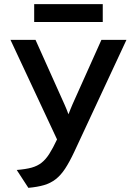

<svg xmlns="http://www.w3.org/2000/svg" viewBox="-20 -892 656 924"><path d="M116.5 12 60.5 -74Q103.5 -77.5 131.8 -85.2Q160 -93 180 -108.8Q200 -124.5 217.2 -151.5Q234.5 -178.5 254.5 -221L30.5 -700H151L290.5 -389Q295 -379 300 -366.8Q305 -354.5 309.5 -342Q314 -354 319 -366Q324 -378 329 -390L468 -700H588.5L337.5 -161.5Q314.5 -112.5 293.5 -80.5Q272.5 -48.5 248 -29.5Q223.5 -10.5 192 -1.2Q160.5 8 116.5 12ZM144.5 -786V-872H474.5V-786Z"/></svg>

Font: Overpass Mono SemiBold
Style: Regular
Weight: 600
Monospace: yes
Designer: Delve Withrington, Dave Bailey
Foundry: Delve Fonts LLC
Version: Version 4.000